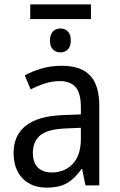

<svg xmlns="http://www.w3.org/2000/svg" viewBox="-20 -846 548 876"><path d="M395 -826V-759H118V-826ZM256 -716Q276 -716 289.5 -702.5Q303 -689 303 -661Q303 -634 289.5 -620.5Q276 -607 256 -607Q235 -607 221.5 -620.5Q208 -634 208 -661Q208 -689 221.5 -702.5Q235 -716 256 -716ZM261 -546Q350 -546 391.5 -501Q433 -456 433 -364V0H370L355 -75H352Q322 -32 286.5 -11Q251 10 193 10Q124 10 83 -32Q42 -74 42 -149Q42 -229 98.5 -273Q155 -317 269 -321L349 -324V-357Q349 -422 324.5 -449Q300 -476 253 -476Q218 -476 184.5 -465Q151 -454 120 -438L93 -502Q127 -521 170 -533.5Q213 -546 261 -546ZM281 -260Q198 -257 164 -229Q130 -201 130 -149Q130 -103 153.5 -81Q177 -59 216 -59Q274 -59 311.5 -98Q349 -137 349 -213V-263Z"/></svg>

Font: Noto Sans SemiCondensed
Style: Regular
Weight: 400
Width: 4
Designer: Monotype Design Team
Foundry: Monotype Imaging Inc.
Version: Version 2.013; ttfautohint (v1.8.4.7-5d5b)